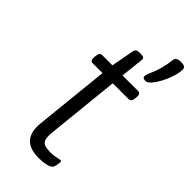

<svg xmlns="http://www.w3.org/2000/svg" viewBox="-240 -805 863 863"><g transform="rotate(45 191.5 -373.0)"><path d="M203 6Q166 6 142 -7Q118 -20 108 -46Q98 -72 102 -110L139 -467H76Q60 -467 62 -490L63 -500Q64 -512 68.5 -517.5Q73 -523 82 -523H146L166 -632Q168 -642 174.5 -646Q181 -650 192 -650H197Q212 -650 218 -645.5Q224 -641 222 -632L210 -523H309Q326 -523 324 -500L323 -490Q322 -478 317.5 -472.5Q313 -467 303 -467H204L168 -118Q164 -77 175.5 -63Q187 -49 224 -49Q240 -49 251.5 -51Q263 -53 271 -55Q279 -57 283 -57Q285 -57 286.5 -55.5Q288 -54 288 -50Q288 -47 287.5 -42Q287 -37 286 -31.5Q285 -26 283 -19Q280 -10 269 -4.5Q258 1 241.5 3.5Q225 6 203 6ZM300 -578Q294 -578 288 -580.5Q282 -583 282 -590Q282 -598 286.5 -609Q291 -620 297.5 -635.5Q304 -651 310.5 -674.5Q317 -698 321 -731Q322 -742 330 -747Q338 -752 354 -752Q383 -752 383 -734Q383 -713 374.5 -686Q366 -659 353 -634.5Q340 -610 326 -594Q312 -578 300 -578Z"/></g></svg>

Font: Asap Light
Style: Italic
Weight: 300
Italic angle: -6°
Designer: Pablo Cosgaya
Foundry: Omnibus-Type
Version: Version 3.001